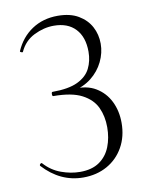

<svg xmlns="http://www.w3.org/2000/svg" viewBox="-76 -692 587 760"><g transform="rotate(-10 217.5 -312.0)"><path d="M198 12Q106 12 37 -63Q35 -67 39.5 -71Q44 -75 47 -71Q75 -40 113.5 -26Q152 -12 189 -12Q237 -12 267 -33Q297 -54 311 -89.5Q325 -125 325 -168Q325 -212 308.5 -247.5Q292 -283 251 -304.5Q210 -326 136 -326Q132 -326 132 -334.5Q132 -343 136 -343Q201 -343 237.5 -360.5Q274 -378 289 -408Q304 -438 304 -475Q304 -534 273 -567Q242 -600 186 -600Q146 -600 106.5 -580.5Q67 -561 48 -519Q47 -517 41.5 -519Q36 -521 37 -524Q60 -577 104.5 -606.5Q149 -636 208 -636Q258 -636 291 -616.5Q324 -597 340.5 -566Q357 -535 357 -498Q357 -461 340 -426Q323 -391 291.5 -366Q260 -341 216 -332L219 -340Q273 -344 309.5 -322Q346 -300 365 -261.5Q384 -223 384 -175Q384 -120 360 -77.5Q336 -35 294 -11.5Q252 12 198 12Z"/></g></svg>

Font: Cormorant Infant Light
Style: Regular
Weight: 300
Designer: Christian Thalmann (Catharsis Fonts)
Foundry: Catharsis Fonts
Version: Version 4.001